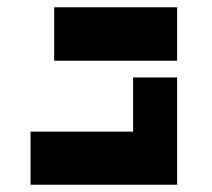

<svg xmlns="http://www.w3.org/2000/svg" viewBox="-20 -753 582 528"><path d="M129 -733H346H467V-586H346H129ZM346 -540H467V-391V-245H346H64V-391H346Z"/></svg>

Font: PatchStencil
Style: Regular
Weight: 400
Version: Version 1.1